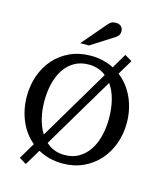

<svg xmlns="http://www.w3.org/2000/svg" viewBox="-142 -1030 1016 1211"><g transform="rotate(15 365.5 -424.5)"><path d="M479 -591.8Q456.5 -610.4 428.2 -620.1Q399.9 -629.9 366.2 -629.9Q312 -629.9 272 -606.4Q231.9 -583 205.6 -542.7Q179.2 -502.4 166.5 -449Q153.8 -395.5 153.8 -335.9Q153.8 -276.4 166.5 -223.6Q179.2 -170.9 205.1 -129.9ZM576.2 -334Q576.2 -398.9 562 -454.6Q547.9 -510.3 519 -550.8Q458.5 -449.2 387.5 -330.1Q316.4 -210.9 242.2 -85Q266.1 -63 296.1 -51Q326.2 -39.1 363.8 -39.1Q418 -39.1 457.8 -63Q497.6 -86.9 523.9 -127.2Q550.3 -167.5 563.2 -220.9Q576.2 -274.4 576.2 -334ZM691.9 -335Q691.9 -262.2 668.5 -198.2Q645 -134.3 602.3 -86.7Q559.6 -39.1 499.5 -11.5Q439.5 16.1 366.2 16.1Q320.8 16.1 280.3 5.9Q239.7 -4.4 205.1 -23.9Q189.5 2.4 174.1 27.8Q158.7 53.2 143.1 79.1L97.2 50.8L160.2 -55.2Q131.3 -78.6 108.9 -109.1Q86.4 -139.6 71 -175.5Q55.7 -211.4 47.4 -251.7Q39.1 -292 39.1 -335.9Q39.1 -409.2 62 -473.1Q85 -537.1 127.4 -584.7Q169.9 -632.3 230.2 -659.7Q290.5 -687 365.2 -687Q407.2 -687 445.1 -677.7Q482.9 -668.5 515.1 -651.9L571.8 -748L619.1 -720.2Q606.4 -698.2 591.6 -673.8Q576.7 -649.4 561 -623Q592.3 -599.1 616.5 -567.9Q640.6 -536.6 657.5 -499.8Q674.3 -462.9 683.1 -421.1Q691.9 -379.4 691.9 -335ZM509.8 -883.3Q509.8 -869.6 503.2 -859.9Q496.6 -850.1 486.8 -843.3L334.5 -746.1H277.8L410.6 -901.4Q416.5 -907.7 421.4 -912.8Q426.3 -918 432.1 -921.4Q438 -924.8 445.6 -926.5Q453.1 -928.2 463.9 -928.2Q477.1 -928.2 485.8 -924.1Q494.6 -919.9 500 -913.6Q505.4 -907.2 507.6 -899.2Q509.8 -891.1 509.8 -883.3Z"/></g></svg>

Font: Charis SIL
Style: Regular
Weight: 400
Foundry: SIL International
Version: Version 4.112